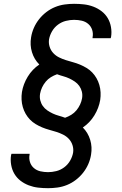

<svg xmlns="http://www.w3.org/2000/svg" viewBox="-20 -843 640 1006"><path d="M232 143Q205 143 179.5 140Q154 137 130.5 128Q107 119 87.5 104Q68 89 55.5 68Q43 47 38.5 21Q34 -5 38 -30Q39 -32 39 -33.5Q39 -35 40 -37H135Q135 -36 135 -35Q135 -34 135 -33Q131 -13 137 6Q143 25 157.5 37.5Q172 50 191.5 54.5Q211 59 232 59Q253 59 275 53.5Q297 48 316 34Q335 20 347 -0.5Q359 -21 363 -43Q366 -63 360 -82Q354 -101 341 -115Q328 -129 311 -137.5Q294 -146 275 -152Q256 -158 237.5 -163Q219 -168 201 -175.5Q183 -183 166.5 -193Q150 -203 137 -216.5Q124 -230 114.5 -246.5Q105 -263 99.5 -282Q94 -301 93 -321Q92 -341 95 -361Q102 -403 125.5 -441.5Q149 -480 186 -505Q159 -532 147.5 -569.5Q136 -607 143 -648Q147 -673 157.5 -697Q168 -721 184.5 -742Q201 -763 222.5 -779.5Q244 -796 268.5 -806Q293 -816 318.5 -819.5Q344 -823 368 -823Q395 -823 420.5 -820Q446 -817 469.5 -808Q493 -799 512.5 -784Q532 -769 544.5 -748Q557 -727 561.5 -701Q566 -675 562 -650Q561 -648 561 -646.5Q561 -645 560 -643H465Q465 -644 465 -645Q465 -646 465 -647Q469 -667 463 -686Q457 -705 442.5 -717.5Q428 -730 408.5 -734.5Q389 -739 368 -739Q347 -739 325 -733.5Q303 -728 284 -714Q265 -700 253 -679.5Q241 -659 237 -637Q234 -617 240 -598Q246 -579 259 -565Q272 -551 289 -542.5Q306 -534 325 -528Q344 -522 362.5 -517Q381 -512 399 -504.5Q417 -497 433.5 -487Q450 -477 463 -463.5Q476 -450 485.5 -433.5Q495 -417 500.5 -398Q506 -379 507 -359Q508 -339 505 -319Q498 -277 474.5 -238.5Q451 -200 414 -175Q441 -148 452.5 -110.5Q464 -73 457 -32Q453 -7 442.5 17Q432 41 415.5 62Q399 83 377.5 99.5Q356 116 331.5 126Q307 136 281.5 139.5Q256 143 232 143ZM321 -226Q338 -232 353.5 -241.5Q369 -251 380.5 -265Q392 -279 399.5 -295Q407 -311 410 -328Q413 -346 409 -362.5Q405 -379 395.5 -392.5Q386 -406 372 -415.5Q358 -425 343 -432Q328 -439 311.5 -443.5Q295 -448 279 -454Q262 -448 246.5 -438.5Q231 -429 219.5 -415Q208 -401 200.5 -385Q193 -369 190 -352Q187 -334 191 -317.5Q195 -301 204.5 -287.5Q214 -274 228 -264.5Q242 -255 257 -248Q272 -241 288.5 -236.5Q305 -232 321 -226Z"/></svg>

Font: Iosevka Etoile Medium Oblique
Style: Regular
Weight: 500
Italic angle: -9°
Designer: Belleve Invis
Foundry: Belleve Invis
Version: Version 15.5.2; ttfautohint (v1.8.4)